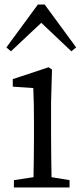

<svg xmlns="http://www.w3.org/2000/svg" viewBox="-20 -822 365 842"><path d="M204 -375 208 -517 193 -527 36 -475V-442L126 -436C128 -389 129 -347 129 -284V-228C129 -177 128 -100 127 -45L41 -32V0H285V-32L206 -45C205 -100 204 -177 204 -228ZM176 -802H146L8 -614L28 -597L161 -722L293 -597L314 -614Z"/></svg>

Font: Source Han Serif K
Style: Regular
Weight: 400
Designer: Ryoko NISHIZUKA 西塚涼子 (kana & ideographs); Frank Grießhammer (Latin, Greek & Cyrillic); Wenlong ZHANG 张文龙 (bopomofo); San
Foundry: Adobe Systems Incorporated
Version: Version 1.001;PS 1.001;hotconv 16.6.54;makeotf.lib2.5.65590